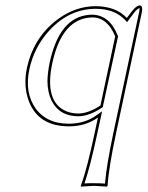

<svg xmlns="http://www.w3.org/2000/svg" viewBox="-20 -462 551 717"><path d="M334 32.2 345.7 -22.9Q299.3 9.8 237.8 9.8Q123 9.8 87.4 -85Q66.9 -141.1 80.1 -206.1Q104.5 -321.3 193.8 -388.7Q260.7 -439 338.4 -439Q413.1 -438 453.6 -395L475.1 -422.9Q489.7 -440.9 502 -441.9Q514.2 -440.4 509.8 -417L414.1 32.2Q385.7 165 381.8 231.9L378.9 234.9Q377 234.9 331.5 231.9L282.2 234.9L281.7 231.9Q305.2 168.5 334 32.2ZM410.2 -326.2Q381.3 -396.5 325.2 -397Q211.9 -395 175.3 -226.1Q144.5 -80.6 229 -45.9Q249.5 -38.1 273.4 -38.1Q310.1 -38.6 355 -67.9ZM343.8 34.2Q316.9 160.6 295.4 223.1Q312 221.7 331.5 222.2Q355.5 222.2 372.1 223.6Q377.4 156.2 404.3 29.8L500 -418.9Q501.5 -427.7 501.5 -432.1Q492.2 -428.7 482.9 -417L454.6 -379.4L446.3 -388.2Q407.7 -428.7 338.4 -429.2Q236.8 -429.2 161.1 -344.7Q107.4 -284.2 89.8 -204.1Q70.8 -115.2 114.3 -55.2Q144.5 -15.1 196.3 -3.9Q215.8 0 237.8 0Q297.4 -0.5 339.8 -31.2L361.3 -46.4ZM419.4 -329.6 420.9 -326.7 363.8 -62 360.4 -59.6Q312.5 -28.3 273.4 -27.8Q201.7 -27.8 172.4 -86.4Q157.7 -117.2 157.2 -158.7Q157.7 -190.9 165.5 -228Q201.7 -397.9 313.5 -406.7Q319.8 -407.2 325.2 -407.2Q389.6 -405.3 419.4 -329.6Z"/></svg>

Font: Linux Biolinum Outline O
Style: Italic
Weight: 400
Italic angle: -12°
Designer: Philipp H. Poll
Foundry: Philipp H. Poll
Version: Version 0.6.2